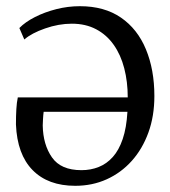

<svg xmlns="http://www.w3.org/2000/svg" viewBox="-20 -585 548 620"><path d="M223 15Q135 15 85.2 -35.8Q35.5 -86.5 31.5 -183Q31.5 -211.5 32.8 -232.8Q34 -254 37.5 -270.5H392.5Q392.5 -321 381.2 -364.5Q370 -408 347.2 -440.2Q324.5 -472.5 290.5 -490.5Q256.5 -508.5 212 -508.5Q169.5 -508.5 125.8 -493.2Q82 -478 58.5 -457.5L42.5 -494.5Q61.5 -514 93 -530Q124.5 -546 162 -555.5Q199.5 -565 238 -565Q317 -565 370.5 -528.2Q424 -491.5 451.2 -425.8Q478.5 -360 478.5 -275Q478.5 -210 459.2 -157Q440 -104 405.5 -65.5Q371 -27 324.5 -6Q278 15 223 15ZM243 -35.5Q273 -35.5 298.8 -45.8Q324.5 -56 344.2 -78Q364 -100 376.2 -136Q388.5 -172 391.5 -224H121Q119.5 -213.5 118.8 -198.8Q118 -184 118 -180Q119 -118 147.8 -76.8Q176.5 -35.5 243 -35.5Z"/></svg>

Font: Merriweather 20pt Light
Style: Regular
Weight: 300
Version: Version 2.100